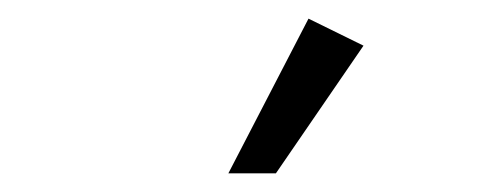

<svg xmlns="http://www.w3.org/2000/svg" viewBox="-20 -765 540 206"><path d="M276 -579H225L311 -745L370 -716Z"/></svg>

Font: Inria Sans Light
Style: Regular
Weight: 300
Designer: Black Foundry Team
Foundry: Black Foundry
Version: Version 1.2; ttfautohint (v1.8.3)